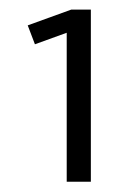

<svg xmlns="http://www.w3.org/2000/svg" viewBox="-20 -752 281 392"><path d="M165.5 -380.9H116.2V-685.1L51.3 -661.6L36.6 -700.2L125.5 -732.4H165.5Z"/></svg>

Font: Kumbh Sans
Style: Regular
Weight: 400
Version: Version 1.005